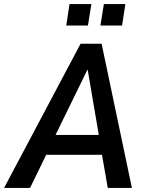

<svg xmlns="http://www.w3.org/2000/svg" viewBox="-55 -919 710 939"><path d="M-35 0 339 -705H442L590 0H472L437 -201L475 -162H132L190 -201L92 0ZM372 -577 202 -229 187 -259H450L433 -231L374 -577ZM436 -794 453 -899H558L542 -794ZM269 -794 285 -899H392L375 -794Z"/></svg>

Font: Nunito Sans 10pt Condensed
Style: Bold Italic
Weight: 700
Width: 3
Italic angle: -9°
Designer: Vernon Adams
Foundry: Vernon Adams
Version: Version 3.101;gftools[0.9.27]